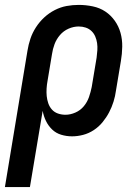

<svg xmlns="http://www.w3.org/2000/svg" viewBox="-52 -548 572 783"><path d="M-32 215 60 -341Q64 -366 72 -390Q80 -414 94.5 -436.5Q109 -459 128.5 -477Q148 -495 171.5 -507Q195 -519 219.5 -523.5Q244 -528 269 -528Q298 -528 326.5 -522Q355 -516 377.5 -501Q400 -486 416 -463.5Q432 -441 439.5 -414Q447 -387 446.5 -357.5Q446 -328 441 -299L421 -179Q418 -156 411 -133.5Q404 -111 393 -90Q382 -69 366.5 -50Q351 -31 330.5 -17.5Q310 -4 287 2Q264 8 242 8Q219 8 197.5 1.5Q176 -5 160.5 -20Q145 -35 135.5 -54.5Q126 -74 122 -96L70 215ZM215 -80Q235 -80 255.5 -89Q276 -98 290 -115Q304 -132 311 -152.5Q318 -173 322 -193L342 -313Q344 -328 345 -343Q346 -358 344 -372Q342 -386 336.5 -399Q331 -412 321 -421.5Q311 -431 297.5 -435.5Q284 -440 269 -440Q248 -440 227.5 -431Q207 -422 192.5 -405Q178 -388 170.5 -368Q163 -348 160 -327L142 -219Q139 -203 138 -187Q137 -171 138.5 -156Q140 -141 145 -126.5Q150 -112 160 -101Q170 -90 184.5 -85Q199 -80 215 -80Z"/></svg>

Font: Iosevka SS18 Semibold
Style: Italic
Weight: 600
Italic angle: -9°
Monospace: yes
Designer: Belleve Invis
Foundry: Belleve Invis
Version: Version 25.1.1; ttfautohint (v1.8.4)